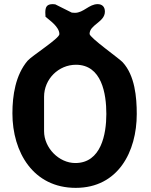

<svg xmlns="http://www.w3.org/2000/svg" viewBox="-20 -901 730 928"><path d="M40 -353C40 -165 141 7 346 7C551 7 641 -168 641 -350C641 -431 632 -536 573 -600C557 -618 413 -719 413 -737C413 -782 487 -794 487 -845C487 -868 474 -881 452 -881C410 -881 384 -839 342 -839C338 -839 327 -840 327 -840L247 -880C246 -880 238 -881 235 -881C206 -881 199 -867 199 -840C199 -837 200 -823 200 -820C218 -804 267 -772 267 -736C267 -715 136 -633 113 -607C55 -538 40 -440 40 -353ZM347 -588C472 -588 494 -448 494 -350C494 -253 469 -113 344 -113C265 -113 193 -186 193 -267V-433C193 -520 264 -588 347 -588Z"/></svg>

Font: Asimov Print
Style: Regular
Weight: 500
Designer: Google
Version: Version 2.000980: 2014